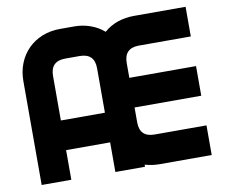

<svg xmlns="http://www.w3.org/2000/svg" viewBox="-77 -796 1057 893"><g transform="rotate(-10 451.5 -350.0)"><path d="M853 0H608Q571 0 538 -10V0H398V-140H190V0H50V-490Q50 -536 65.5 -574.5Q81 -613 109 -641Q137 -669 175.5 -684.5Q214 -700 260 -700H328Q366 -700 402 -687.5Q438 -675 467 -650Q497 -676 533 -688Q569 -700 608 -700H853V-560H608Q538 -560 538 -490V-420H853V-280H538V-210Q538 -140 608 -140H853ZM398 -280V-490Q398 -560 328 -560H260Q190 -560 190 -490V-280Z"/></g></svg>

Font: CAT North
Style: Regular
Weight: 400
Designer: Peter Wiegel
Foundry: Peter Wiegel
Version: Version 1.000